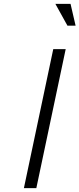

<svg xmlns="http://www.w3.org/2000/svg" viewBox="-20 -968 409 988"><path d="M103 0 254 -715H318L167 0ZM265 -948H343L369 -836H327Z"/></svg>

Font: Afta sans
Style: Italic
Weight: 400
Italic angle: -12°
Designer: par.qink
Foundry: Oriol Esparraguera Font
Version: Version 1.000